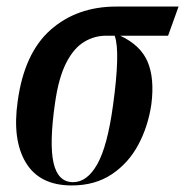

<svg xmlns="http://www.w3.org/2000/svg" viewBox="-20 -556 565 586"><path d="M199 10Q101 10 59 -59.5Q17 -129 34 -247Q54 -394 134.5 -465Q215 -536 335 -536H525L493 -447H347Q409 -418 430.5 -367.5Q452 -317 442 -238Q432 -170 402 -114Q372 -58 321 -24Q270 10 199 10ZM203 0Q246 0 277 -55Q308 -110 325 -235Q336 -314 337.5 -368.5Q339 -423 330 -447H303Q268 -447 236.5 -428Q205 -409 182 -364Q159 -319 148 -242Q130 -117 143.5 -58.5Q157 0 203 0Z"/></svg>

Font: Noto Serif Display ExtraCondensed SemiBold
Style: Italic
Weight: 600
Width: 2
Italic angle: -12°
Designer: Monotype Design Team
Foundry: Monotype Imaging Inc.
Version: Version 2.009